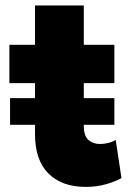

<svg xmlns="http://www.w3.org/2000/svg" viewBox="-20 -682 506 716"><path d="M300 15Q211 15 160.8 -34.8Q110.5 -84.5 110.5 -182.5V-661.5H292.5V-515H406.5V-372H292.5V-212Q292.5 -175 310 -160Q327.5 -145 353 -145Q368 -145 383.2 -148.8Q398.5 -152.5 411.5 -160L433 -18Q409.5 -4.5 374.5 5.2Q339.5 15 300 15ZM15 -372V-515H126V-372ZM17.5 -216.5V-316H406.5V-216.5Z"/></svg>

Font: Geologica Roman ExtraBold
Style: Regular
Weight: 800
Designer: Sindre Bremnes, Frode Helland
Foundry: Monokrom Skriftforlag AS
Version: Version 1.010;gftools[0.9.28]